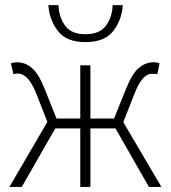

<svg xmlns="http://www.w3.org/2000/svg" viewBox="-20 -738 674 758"><path d="M317.9 -571.8Q243.2 -571.3 209 -615.2Q174.8 -659.2 170.9 -717.8H210.9Q212.9 -668.9 237.8 -635.7Q262.7 -602.5 317.9 -603Q373 -603 397.9 -636.2Q422.9 -669.4 424.8 -717.8H464.8Q460.9 -658.7 426.8 -615.2Q392.6 -571.8 317.9 -571.8ZM296.9 -270V-480H336.9V-270H430.2L478 -388.2Q501 -446.3 527.3 -469.2Q553.7 -492.2 587.9 -492.2Q600.1 -492.2 609.9 -487.8L601.1 -444.8Q595.2 -446.8 579.6 -446.8Q542 -446.8 512.2 -371.1L466.8 -255.9L617.2 0H567.9L436 -231H336.9V0H296.9V-231H198.2L65.9 0H17.1L167 -256.8L122.1 -371.1Q85.4 -462.4 33.2 -444.8L22.9 -487.8Q32.7 -491.7 45.9 -492.2Q80.1 -492.2 106.4 -469.2Q132.8 -446.3 155.8 -388.2L203.1 -270Z"/></svg>

Font: SourceSansPro-Light
Style: Regular
Weight: 300
Designer: Paul D. Hunt
Foundry: Adobe Systems Incorporated
Version: Version 2.020;PS 2.0;hotconv 1.0.86;makeotf.lib2.5.63406